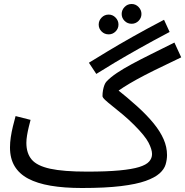

<svg xmlns="http://www.w3.org/2000/svg" viewBox="-20 -920 927 961"><path d="M639 -801Q618 -801 603.5 -815.5Q589 -830 589 -850Q589 -870 603.5 -885Q618 -900 639 -900Q659 -900 673.5 -885Q688 -870 688 -850Q688 -830 673.5 -815.5Q659 -801 639 -801ZM524 -748Q503 -748 488.5 -762.5Q474 -777 474 -797Q474 -817 488.5 -832Q503 -847 524 -847Q544 -847 558.5 -832Q573 -817 573 -797Q573 -777 558.5 -762.5Q544 -748 524 -748ZM462 -550 425 -606Q464 -630 518.5 -663Q573 -696 644 -736Q715 -776 801 -821L829 -760Q742 -714 674.5 -676Q607 -638 555 -607Q503 -576 462 -550ZM390 21 416 -61Q514 -61 577.5 -67Q641 -73 676.5 -84Q712 -95 726.5 -111.5Q741 -128 741 -149Q741 -172 723.5 -206Q706 -240 652 -294Q624 -322 596 -345.5Q568 -369 544.5 -387.5Q521 -406 507 -419Q493 -432 493 -439Q493 -454 495.5 -468Q498 -482 502.5 -494Q507 -506 514 -513Q534 -534 565.5 -555Q597 -576 639.5 -599Q682 -622 735.5 -648.5Q789 -675 853 -707L887 -633Q807 -595 753.5 -568.5Q700 -542 663 -521.5Q626 -501 598 -483Q570 -465 541 -443L556 -481Q619 -431 667.5 -387Q716 -343 749 -302.5Q782 -262 799 -223Q816 -184 816 -144Q816 -121 809 -97Q802 -73 778.5 -52Q755 -31 709 -14.5Q663 2 585 11.5Q507 21 390 21ZM390 21Q301 21 233.5 9.5Q166 -2 121 -26Q76 -50 53 -88.5Q30 -127 30 -182Q30 -207 34 -233.5Q38 -260 44.5 -287Q51 -314 58 -339L133 -320Q129 -305 124 -284.5Q119 -264 115.5 -243Q112 -222 112 -205Q112 -153 138.5 -121.5Q165 -90 231 -75.5Q297 -61 416 -61L436 -11Z"/></svg>

Font: Farlight84_Sys_V01
Style: Regular
Weight: 400
Designer: Ryoko NISHIZUKA  (kana, bopomofo & ideographs); Paul D. Hunt (Latin, Greek & Cyrillic); Sandoll Communications , Soo-you
Foundry: Adobe
Version: Version 2.004;October 29, 2024;FontCreator 14.0.0.2814 64-bi